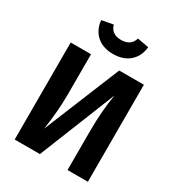

<svg xmlns="http://www.w3.org/2000/svg" viewBox="-213 -1054 1094 1186"><g transform="rotate(30 334.0 -460.5)"><path d="M595 0H450V-278Q450 -420 471 -544L253 0H73V-692H218V-411Q218 -286 197 -149L419 -692H595ZM167 -906 248 -921Q265 -861 334 -861Q403 -861 421 -921L502 -906Q496 -840 451.5 -800.5Q407 -761 334 -761Q261 -761 217 -800.5Q173 -840 167 -906Z"/></g></svg>

Font: FiraSans
Style: Regular
Weight: 600
Designer: Carrois Corporate & Edenspiekermann AG
Foundry: Carrois Corporate GbR & Edenspiekermann AG
Version: Version 3.106;PS 003.106;hotconv 1.0.70;makeotf.lib2.5.58329